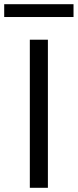

<svg xmlns="http://www.w3.org/2000/svg" viewBox="-47 -894 370 914"><path d="M95 0V-705H181V0ZM-27 -813V-874H303V-813Z"/></svg>

Font: Nunito Sans 10pt
Style: Regular
Weight: 400
Designer: Vernon Adams
Foundry: Vernon Adams
Version: Version 3.101;gftools[0.9.27]